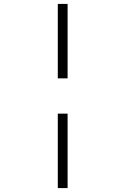

<svg xmlns="http://www.w3.org/2000/svg" viewBox="-20 -850 640 980"><path d="M275 -450V-830H325V-450ZM275 110V-270H325V110Z"/></svg>

Font: JetBrains Mono NL Thin
Style: Regular
Weight: 100
Monospace: yes
Designer: Philipp Nurullin, Konstantin Bulenkov
Foundry: JetBrains
Version: Version 2.305; ttfautohint (v1.8.4.7-5d5b)